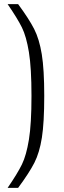

<svg xmlns="http://www.w3.org/2000/svg" viewBox="-20 -763 309 933"><path d="M133 -297Q133 -433 120.5 -509.5Q108 -586 86.5 -629.5Q65 -673 17 -743H68Q121 -671 146 -622Q171 -573 183 -499.5Q195 -426 195 -297Q195 -167 183.5 -94Q172 -21 147 28Q122 77 68 150H17Q65 80 86.5 36Q108 -8 120.5 -84.5Q133 -161 133 -297Z"/></svg>

Font: Saira Semi Condensed Light
Style: Regular
Weight: 300
Width: 4
Designer: Hector Gatti with collaboration of the Omnibus-Type team
Foundry: Omnibus-Type
Version: Version 1.001; ttfautohint (v1.8)